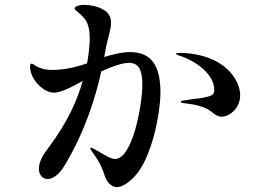

<svg xmlns="http://www.w3.org/2000/svg" viewBox="-20 -770 1040 785"><path d="M513 -557C476 -557 436 -546 406 -537C409 -553 412 -567 414 -580C420 -611 434 -648 434 -677C434 -699 426 -719 398 -733C381 -743 350 -750 326 -750C300 -750 285 -743 285 -735C285 -727 305 -720 327 -692C342 -673 347 -643 347 -613C347 -579 341 -540 336 -511C282 -492 240 -485 196 -484C175 -484 154 -486 131 -498C119 -505 113 -510 109 -510C105 -510 103 -505 103 -498C103 -444 159 -391 200 -391C230 -391 275 -415 318 -439C297 -364 260 -274 173 -159C149 -128 139 -101 139 -80C139 -55 154 -38 175 -38C197 -38 224 -58 245 -95C328 -233 371 -373 394 -478C427 -493 474 -513 508 -513C548 -513 562 -482 562 -423C562 -345 523 -120 450 -120C436 -120 417 -131 398 -142C374 -155 358 -166 353 -166C350 -166 349 -165 349 -164C349 -160 355 -153 359 -146C390 -105 402 -72 408 -52C417 -24 436 -5 458 -5C476 -5 502 -19 528 -46C603 -123 636 -314 636 -392C636 -495 603 -557 513 -557ZM712 -554C706 -554 700 -553 700 -550C700 -548 703 -546 709 -544C777 -523 856 -469 856 -402C856 -381 845 -377 803 -369C783 -367 751 -363 737 -360C727 -359 719 -357 719 -354C719 -350 725 -349 733 -348C768 -344 816 -337 846 -312C857 -303 870 -293 886 -293C918 -293 962 -327 962 -381C962 -441 900 -551 712 -554Z"/></svg>

Font: Shippori Mincho OTF SemiBold
Style: Regular
Weight: 600
Designer: FONTDASU
Foundry: FONTDASU / Google Inc. / but / Adobe
Version: Version 3.300;hotconv 1.0.109;makeotfexe 2.5.65596